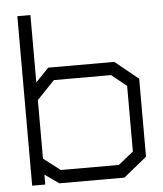

<svg xmlns="http://www.w3.org/2000/svg" viewBox="-51 -745 669 790"><g transform="rotate(-5 283.5 -350.0)"><path d="M431 0H162L104 -41V0H50V-700H104V-422L158 -478H431L527 -400V-78ZM475 -375 413 -425H177L104 -349V-107L173 -54H413L475 -104Z"/></g></svg>

Font: Turret Road
Style: Regular
Weight: 400
Designer: Noponies
Foundry: Noponies
Version: Version 1.001; ttfautohint (v1.8)